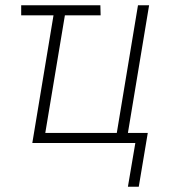

<svg xmlns="http://www.w3.org/2000/svg" viewBox="-20 -540 640 725"><path d="M463 165 491 0H102L182 -482H60V-520H359L360 -482H225L151 -38H421L501 -520H543L463 -38H538L504 165Z"/></svg>

Font: Iosevka XLt Ex Obl
Style: Regular
Weight: 200
Width: 7
Italic angle: -9°
Monospace: yes
Designer: Belleve Invis
Foundry: Belleve Invis
Version: Version 32.5.0; ttfautohint (v1.8.4)